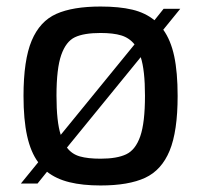

<svg xmlns="http://www.w3.org/2000/svg" viewBox="-20 -562 616 588"><path d="M480 -471Q503 -439 513.5 -390Q524 -341 524 -268Q524 -160 499.5 -100.5Q475 -41 424.5 -17.5Q374 6 288 6Q233 6 192.5 -4Q152 -14 124 -36L95 0H44L97 -65Q74 -96 63 -146Q52 -196 52 -268Q52 -378 77 -437.5Q102 -497 152.5 -519.5Q203 -542 288 -542Q345 -542 385 -532.5Q425 -523 453 -500L481 -535H532ZM166 -149 392 -426Q376 -446 351.5 -453.5Q327 -461 288 -461Q237 -461 209.5 -448Q182 -435 167.5 -393.5Q153 -352 153 -269Q153 -189 166 -149ZM411 -387 185 -110Q200 -90 224.5 -83Q249 -76 288 -76Q338 -76 366.5 -89.5Q395 -103 409.5 -144.5Q424 -186 424 -269Q424 -347 411 -387Z"/></svg>

Font: Exo Medium
Style: Regular
Weight: 500
Designer: Natanael Gama
Foundry: Natanael Gama
Version: Version 1.500; ttfautohint (v1.6)